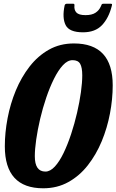

<svg xmlns="http://www.w3.org/2000/svg" viewBox="-20 -999 627 1034"><path d="M167.5 -157.5Q167.5 -75 224.5 -75Q250.5 -75 275.5 -102.2Q300.5 -129.5 322.5 -175.2Q344.5 -221 363 -277Q381.5 -333 395 -391.5Q408.5 -450 415.8 -502.5Q423 -555 423 -593Q423 -635.5 411.8 -655.2Q400.5 -675 371 -675Q344 -675 318.8 -647.8Q293.5 -620.5 270.8 -574.8Q248 -529 229 -473Q210 -417 196.2 -358.5Q182.5 -300 175 -247.5Q167.5 -195 167.5 -157.5ZM213 15Q6 15 6 -211Q6 -284.5 20.8 -362.2Q35.5 -440 65.2 -511.8Q95 -583.5 139.5 -640.8Q184 -698 243.5 -731.5Q303 -765 378 -765Q587 -765 587 -539.5Q587 -465.5 572.2 -387.8Q557.5 -310 527.8 -238.2Q498 -166.5 453.2 -109.2Q408.5 -52 348.2 -18.5Q288 15 213 15ZM427 -825Q353 -825 333.5 -863.8Q314 -902.5 328 -969.5Q330 -979 341.5 -979H373.5Q381.5 -979 381 -971Q378 -946.5 391 -932Q404 -917.5 440.5 -917.5Q475 -917.5 494.5 -930.5Q514 -943.5 523 -964.5Q526 -971.5 527.8 -975.2Q529.5 -979 538.5 -979H574.5Q582 -979 583 -976.8Q584 -974.5 582 -967Q565.5 -901.5 529 -863.2Q492.5 -825 427 -825Z"/></svg>

Font: Besley* Condensed
Style: Bold Italic
Weight: 700
Width: 3
Italic angle: -13°
Designer: Owen Earl
Foundry: indestructible type*
Version: Version 3.000; ttfautohint (v1.8.3)